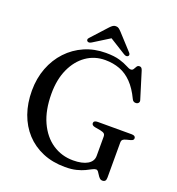

<svg xmlns="http://www.w3.org/2000/svg" viewBox="-158 -1016 1072 1162"><g transform="rotate(20 378.5 -435.0)"><path d="M654.5 -10.5Q654.5 5 648.8 11.5Q643 18 631 18Q620.5 18 612.8 10.2Q605 2.5 599.2 -7.5Q593.5 -17.5 587.5 -25.2Q581.5 -33 573.5 -33Q563.5 -33 549.2 -25.2Q535 -17.5 514.2 -7.5Q493.5 2.5 463 10.2Q432.5 18 390.5 18Q310 18 246 -9Q182 -36 137 -85Q92 -134 68.2 -201Q44.5 -268 44.5 -348.5Q44.5 -428 70.2 -495.2Q96 -562.5 142.5 -612Q189 -661.5 251.5 -688.8Q314 -716 388 -716Q443.5 -716 478 -705.5Q512.5 -695 532.2 -684Q552 -673 562 -673Q574 -673 579.2 -682.2Q584.5 -691.5 590 -700.5Q595.5 -709.5 607 -709.5Q614.5 -709.5 619.2 -705Q624 -700.5 627.5 -689.5L680 -519.5Q683.5 -509.5 678.8 -502Q674 -494.5 664 -493Q655 -491.5 647.5 -495.5Q640 -499.5 636 -509Q607.5 -569 572.2 -605.2Q537 -641.5 493.8 -657.8Q450.5 -674 399.5 -674Q331 -674 277.5 -636.5Q224 -599 193 -531.2Q162 -463.5 162 -372Q162 -265.5 196.2 -190.5Q230.5 -115.5 289.5 -76Q348.5 -36.5 422.5 -36.5Q451.5 -36.5 474.8 -41.5Q498 -46.5 514.2 -56Q530.5 -65.5 539.2 -79.2Q548 -93 548 -111V-235Q548 -247.5 541.5 -253.8Q535 -260 516.5 -264L480.5 -270.5Q469.5 -272.5 463.8 -277.2Q458 -282 458 -289.5Q458 -297.5 464.5 -302Q471 -306.5 483.5 -306.5H702Q715 -306.5 721.2 -302Q727.5 -297.5 727.5 -289.5Q727.5 -282.5 723.2 -278.2Q719 -274 708 -271L684.5 -265Q668 -261 661.2 -254.8Q654.5 -248.5 654.5 -235ZM409 -823H369.5L493 -746Q510 -735.5 520 -743.5Q524.5 -746.5 524.8 -752.8Q525 -759 518.5 -766L425.5 -867.5Q416 -877.5 408.5 -883Q401 -888.5 389.5 -888.5Q378.5 -888.5 370.5 -883Q362.5 -877.5 353 -867.5L260.5 -766Q253.5 -759 254 -752.8Q254.5 -746.5 258.5 -743.5Q268.5 -735.5 285.5 -746Z"/></g></svg>

Font: Fraunces Wonky
Style: Regular
Weight: 400
Version: Version 1.000;[b76b70a41]